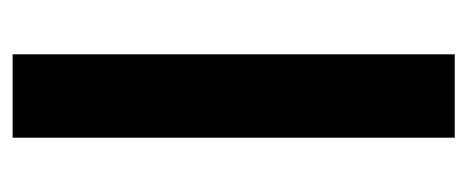

<svg xmlns="http://www.w3.org/2000/svg" viewBox="-238 -502 740 304"><g transform="rotate(90 132.0 -350.0)"><path d="M198 0H66V-700H198Z"/></g></svg>

Font: Space Grotesk Variable Light
Style: Regular
Weight: 300
Designer: Florian Karsten
Foundry: Florian Karsten
Version: Version 2.000